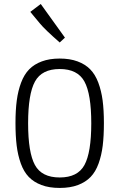

<svg xmlns="http://www.w3.org/2000/svg" viewBox="-20 -925 591 950"><path d="M301.3 -738.8 275.4 -714.8Q201.2 -779.8 178.2 -808.1L129.9 -866.2L181.6 -905.3ZM494.1 -316.4Q494.1 -252.4 488.3 -204.6Q482.4 -156.7 467.8 -116Q453.1 -75.2 428.5 -49.6Q403.8 -23.9 365.7 -9.5Q327.6 4.9 275.4 4.9Q223.1 4.9 185.1 -9.5Q147 -23.9 122.3 -49.6Q97.7 -75.2 83 -116Q68.4 -156.7 62.5 -204.6Q56.6 -252.4 56.6 -316.4Q56.6 -379.9 63 -428Q69.3 -476.1 84.5 -516.4Q99.6 -556.6 124.5 -582Q149.4 -607.4 187.3 -621.3Q225.1 -635.3 275.4 -635.3Q325.7 -635.3 363.5 -621.3Q401.4 -607.4 426.3 -582Q451.2 -556.6 466.3 -516.4Q481.4 -476.1 487.8 -428Q494.1 -379.9 494.1 -316.4ZM431.6 -314.9Q431.6 -460 397.7 -521.7Q363.8 -583.5 275.4 -583.5Q187 -583.5 153.1 -521.7Q119.1 -460 119.1 -314.9Q119.1 -170.4 152.8 -108.6Q186.5 -46.9 275.4 -46.9Q364.3 -46.9 397.9 -108.6Q431.6 -170.4 431.6 -314.9Z"/></svg>

Font: Anaheim
Style: Regular
Weight: 400
Designer: vernon adams
Foundry: vernon adams
Version: Version 1.002; ttfautohint (v0.93.5-3d13) -l 8 -r 50 -G 200 